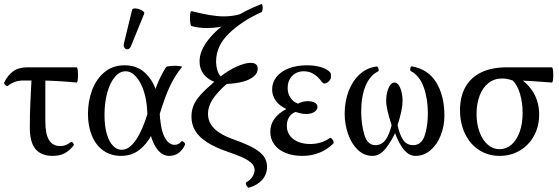

<svg xmlns="http://www.w3.org/2000/svg" viewBox="-20 -739 2691 924"><path d="M123.5 -123.5Q123.5 -182.6 126 -242.4Q128.4 -302.2 133.3 -390.6H198.2V-154.8Q198.2 -94.2 215.8 -65.2Q233.4 -36.1 270 -36.1Q284.2 -36.1 295.4 -40.3Q306.6 -44.4 320.3 -55.2Q323.7 -58.1 327.6 -54.9Q331.5 -51.8 334 -46.6Q336.4 -41.5 335 -39.6Q313.5 -12.7 289.8 -0.7Q266.1 11.2 233.9 11.2Q177.7 11.2 150.6 -22Q123.5 -55.2 123.5 -123.5ZM0.5 -342.8Q17.6 -377.4 43.7 -396.2Q69.8 -415 111.8 -415H348.6Q353 -415 354.7 -396.5Q356.4 -377.9 354.7 -359.6Q353 -341.3 348.6 -341.8Q295.4 -346.7 251.7 -349.1Q208 -351.6 166 -351.6H92.3Q68.8 -351.6 49.8 -344.2Q30.8 -336.9 19 -326.7Q15.6 -323.7 10.5 -326.2Q5.4 -328.6 2 -333.7Q-1.5 -338.9 0.5 -342.8Z M403.3 -190.9Q403.3 -252 423.3 -305.4Q443.4 -358.9 482.9 -391.8Q522.5 -424.8 579.1 -424.8Q637.7 -424.8 675 -391.1Q712.4 -357.4 729.2 -308.8Q746.1 -260.3 747.6 -212.4Q750.5 -124.5 770 -83.3Q789.6 -42 820.8 -42Q830.1 -42 838.4 -46.1Q846.7 -50.3 852.5 -58.1Q855 -61 859.9 -58.6Q864.7 -56.2 868.4 -51.3Q872.1 -46.4 870.6 -43Q858.4 -16.1 839.1 -2.4Q819.8 11.2 794.4 11.2Q764.2 11.2 741 -15.4Q717.8 -42 704.1 -91.8Q690.4 -141.6 688 -210.4Q686 -256.3 672.4 -299.3Q658.7 -342.3 635.5 -369.1Q612.3 -396 584 -396Q556.2 -396 533 -368.9Q509.8 -341.8 496.3 -293.7Q482.9 -245.6 482.9 -186Q482.9 -131.8 494.1 -94Q505.4 -56.2 524.2 -37.1Q543 -18.1 565.4 -18.1Q602.1 -18.1 634.3 -65.7Q666.5 -113.3 690.4 -193.4Q717.8 -283.7 734.4 -327.4Q751 -371.1 778.8 -415.5Q781.7 -419.9 802 -421.6Q822.3 -423.3 840.3 -421.6Q858.4 -419.9 855 -415.5Q822.8 -376 798.6 -325.7Q774.4 -275.4 747.1 -185.5Q730.5 -130.9 708.7 -88.6Q687 -46.4 650.6 -17.6Q614.3 11.2 561.5 11.2Q513.2 11.2 477.3 -14.4Q441.4 -40 422.4 -85.9Q403.3 -131.8 403.3 -190.9ZM576.2 -529.3 615.7 -691.4Q617.7 -699.7 633.5 -698.2Q649.4 -696.8 663.3 -688.7Q677.2 -680.7 673.8 -672.9L610.8 -518.1Q605.5 -504.4 595.7 -502.2Q585.9 -500 579.6 -508.3Q573.2 -516.6 576.2 -529.3Z M1166 137.7Q1183.6 128.4 1194.3 112.1Q1205.1 95.7 1205.1 78.6Q1205.1 62.5 1192.9 48.8Q1180.7 35.2 1152.8 21.5Q1125 7.8 1076.7 -8.3Q1016.6 -28.8 977.8 -53.5Q939 -78.1 920.2 -108.6Q901.4 -139.2 901.4 -177.2Q901.4 -206.5 911.1 -230.7Q920.9 -254.9 944.3 -281.5Q967.8 -308.1 1011.2 -345.2Q979.5 -357.4 960 -382.3Q940.4 -407.2 940.4 -443.4Q940.4 -494.6 982.2 -547.4Q1023.9 -600.1 1091.8 -644.8Q1159.7 -689.5 1237.8 -719.2Q1241.7 -720.7 1243.4 -711.7Q1245.1 -702.6 1243.4 -692.4Q1241.7 -682.1 1237.8 -680.2Q1145 -638.7 1082.5 -578.6Q1020 -518.6 1020 -443.8Q1020 -420.4 1026.4 -399.9Q1032.7 -379.4 1042.5 -371.6Q1078.6 -400.4 1118.9 -418.5Q1159.2 -436.5 1186.5 -436.5Q1202.6 -436.5 1211.4 -429.7Q1220.2 -422.9 1220.2 -408.2Q1220.2 -387.2 1201.4 -371.1Q1182.6 -355 1148.9 -345.9Q1115.2 -336.9 1070.8 -335Q1022.9 -292.5 1002 -259Q981 -225.6 981 -191.4Q981 -163.6 994.4 -141.4Q1007.8 -119.1 1034.9 -101.1Q1062 -83 1104.5 -67.9Q1165 -46.4 1199.7 -27.1Q1234.4 -7.8 1249.8 13.9Q1265.1 35.6 1265.1 64Q1265.1 99.6 1242.2 126Q1219.2 152.3 1178.7 164.1Q1174.3 165 1169.7 159.4Q1165 153.8 1163.6 146.7Q1162.1 139.6 1166 137.7ZM901.4 -613.8Q897 -614.7 895 -633.3Q893.1 -651.9 895 -669.2Q897 -686.5 901.4 -685.5Q951.2 -672.9 988.8 -666.5Q1026.4 -660.2 1058.1 -660.2Q1093.8 -660.2 1127.2 -668.5Q1160.6 -676.8 1197.8 -695.3L1194.3 -667.5Q1145 -636.7 1087.6 -620.4Q1030.3 -604 976.6 -604Q935.1 -604 901.4 -613.8Z M1280.8 -105Q1280.8 -139.2 1300.3 -166.7Q1319.8 -194.3 1358.4 -214.4Q1325.7 -229 1307.6 -253.7Q1289.6 -278.3 1289.6 -308.6Q1289.6 -342.8 1310.8 -369.1Q1332 -395.5 1370.1 -410.2Q1408.2 -424.8 1457.5 -424.8Q1496.1 -424.8 1526.9 -415Q1557.6 -405.3 1569.8 -389.2Q1571.8 -386.7 1572.3 -381.1Q1572.8 -375.5 1572.8 -369.1Q1572.8 -361.3 1567.9 -354Q1563 -346.7 1555.4 -341.8Q1547.9 -336.9 1539.6 -336.9Q1538.1 -336.9 1535.2 -338.9Q1532.2 -340.8 1529.8 -343.8Q1510.3 -370.6 1489 -383.3Q1467.8 -396 1442.4 -396Q1407.7 -396 1386 -373.5Q1364.3 -351.1 1364.3 -315.4Q1364.3 -288.6 1378.2 -268.1Q1392.1 -247.6 1414.6 -240.2Q1434.1 -252 1460.9 -252Q1482.9 -252 1495.4 -244.6Q1507.8 -237.3 1507.8 -224.1Q1507.8 -210.4 1492.9 -200.4Q1478 -190.4 1453.1 -190.4Q1440.9 -190.4 1428.5 -193.1Q1416 -195.8 1401.9 -200.2Q1381.3 -191.9 1370.8 -174.8Q1360.4 -157.7 1360.4 -133.3Q1360.4 -106.9 1374.5 -87.2Q1388.7 -67.4 1414.3 -56.6Q1439.9 -45.9 1474.1 -45.9Q1499.5 -45.9 1523.7 -53.5Q1547.9 -61 1567.9 -75.2Q1570.8 -77.1 1576.4 -71.8Q1582 -66.4 1584.7 -59.1Q1587.4 -51.8 1584 -48.3Q1554.7 -19 1516.8 -3.9Q1479 11.2 1435.5 11.2Q1389.2 11.2 1354 -3.2Q1318.8 -17.6 1299.8 -43.9Q1280.8 -70.3 1280.8 -105Z M1638.7 -191.9Q1638.7 -250.5 1657.7 -300.5Q1676.8 -350.6 1711.7 -382.1Q1746.6 -413.6 1792.5 -418.9Q1796.4 -419.4 1799.1 -414.3Q1801.8 -409.2 1802.2 -403.1Q1802.7 -397 1800.8 -396Q1761.2 -377.4 1739.7 -326.7Q1718.3 -275.9 1718.3 -202.6Q1718.3 -142.1 1733.2 -91.3Q1748 -40.5 1786.1 -40.5Q1815.9 -40.5 1834.5 -64.7Q1853 -88.9 1864.7 -136.7Q1851.1 -178.7 1844.7 -206.5Q1838.4 -234.4 1838.4 -256.3Q1838.4 -275.4 1843.3 -295.4Q1848.1 -315.4 1857.2 -328.6Q1866.2 -341.8 1878.4 -341.8Q1890.6 -341.8 1899.4 -328.4Q1908.2 -314.9 1912.8 -294.7Q1917.5 -274.4 1917.5 -254.9Q1917.5 -210.9 1893.1 -136.7Q1903.8 -88.9 1920.9 -64.7Q1938 -40.5 1968.3 -40.5Q2008.3 -40.5 2023.7 -86.2Q2039.1 -131.8 2039.1 -194.3Q2039.1 -263.7 2019 -319.6Q1999 -375.5 1956.1 -397.5Q1954.1 -398.4 1954.3 -404.3Q1954.6 -410.2 1956.3 -415.3Q1958 -420.4 1960.4 -419.9Q2039.6 -406.7 2079.1 -342.8Q2118.7 -278.8 2118.7 -181.6Q2118.7 -132.8 2101.3 -88.4Q2084 -43.9 2052.2 -16.4Q2020.5 11.2 1979.5 11.2Q1943.4 11.2 1915.5 -29.5Q1887.7 -70.3 1870.1 -132.3L1890.6 -117.7Q1865.7 -62 1836.9 -25.4Q1808.1 11.2 1772.9 11.2Q1731.4 11.2 1700.9 -18.8Q1670.4 -48.8 1654.5 -95.7Q1638.7 -142.6 1638.7 -191.9Z M2193.8 -209.5Q2193.8 -274.4 2220 -320.6Q2246.1 -366.7 2296.4 -390.9Q2346.7 -415 2418.5 -415H2635.7Q2640.1 -415 2641.8 -396.5Q2643.6 -377.9 2641.8 -359.6Q2640.1 -341.3 2635.7 -341.8Q2537.6 -349.6 2473.1 -352.1L2477.1 -363.8Q2523.4 -335.4 2549.1 -290Q2574.7 -244.6 2574.7 -187.5Q2574.7 -131.3 2550 -85.9Q2525.4 -40.5 2481.9 -14.6Q2438.5 11.2 2384.3 11.2Q2329.6 11.2 2286.1 -16.6Q2242.7 -44.4 2218.3 -94.7Q2193.8 -145 2193.8 -209.5ZM2495.1 -195.8Q2495.1 -246.1 2482.2 -288.6Q2469.2 -331.1 2447.3 -351.6Q2420.9 -361.3 2396 -361.3Q2358.9 -361.3 2331.1 -339.6Q2303.2 -317.9 2288.3 -279.1Q2273.4 -240.2 2273.4 -190.9Q2273.4 -142.6 2287.6 -103.8Q2301.8 -64.9 2327.1 -43Q2352.5 -21 2384.3 -21Q2416.5 -21 2441.7 -43Q2466.8 -64.9 2481 -104.5Q2495.1 -144 2495.1 -195.8Z"/></svg>

Font: Junicode Two Beta VF
Style: Regular
Weight: 400
Designer: Peter S. Baker
Foundry: Briery Creek Software
Version: Version 1.031 beta; ttfautohint (v1.8.1.43-b0c9)